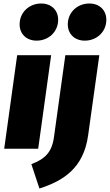

<svg xmlns="http://www.w3.org/2000/svg" viewBox="-20 -849 627 1096"><path d="M189 -617C258 -617 312 -668 312 -736C312 -790 274 -829 215 -829C146 -829 92 -778 92 -710C92 -656 130 -617 189 -617ZM464 -617C533 -617 587 -668 587 -736C587 -790 549 -829 490 -829C421 -829 367 -778 367 -710C367 -656 405 -617 464 -617ZM272 -534H78L4 0H198ZM205 227C340 184 457 112 483 -76L547 -534H353L288 -66C276 21 236 59 159 88Z"/></svg>

Font: Fira Sans Heavy
Style: Italic
Weight: 900
Italic angle: -8°
Designer: bBox Type GmbH & Carrois Corporate GbR & Edenspiekermann AG
Foundry: bBox Type GmbH & Carrois Corporate GbR & Edenspiekermann AG
Version: Version 4.301;PS 004.301;hotconv 1.0.88;makeotf.lib2.5.64775